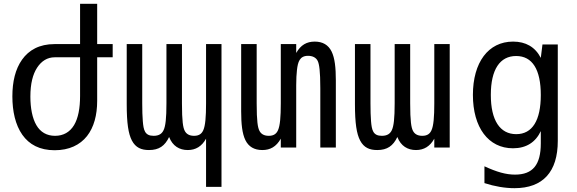

<svg xmlns="http://www.w3.org/2000/svg" viewBox="-20 -780 3050 1015"><path d="M269 14.2C345.7 14.2 402.8 -13.7 439.9 -60.5C476.6 -106.9 493.7 -171.9 493.7 -246.6V-477.1H575.7V-546.9H493.7V-759.8H403.3V-546.9H268.1C188 -546.9 132.3 -515.1 96.7 -464.8C61 -414.6 45.4 -348.1 45.4 -270.5C45.4 -192.4 61 -120.1 98.1 -67.4C134.3 -16.1 189.5 14.2 269 14.2ZM271 -62C227.1 -62 193.8 -81.5 172.4 -118.2C150.9 -154.8 140.6 -208.5 140.6 -269.5C140.6 -337.4 153.3 -387.2 176.3 -422.4C199.2 -457.5 230.5 -477.1 269 -477.1H403.3V-272.9C403.3 -207 393.1 -154.8 371.6 -118.7C349.1 -81.1 314.5 -62 271 -62Z M1069.3 208H1150.9V-546.9H1069.3V-233.9C1069.3 -161.1 1065.4 -115.7 1054.7 -91.8C1046.9 -74.2 1033.7 -62 1005.9 -62C980 -62 964.4 -72.3 956.1 -89.4C947.8 -106 941.9 -138.2 941.9 -233.9V-546.9H859.9V-233.9C859.9 -153.8 855 -112.8 844.7 -91.8C835.9 -73.2 820.8 -62 792 -62C745.1 -62 738.8 -92.3 734.9 -140.1C732.9 -164.1 731.9 -195.3 731.9 -233.9V-546.9H649.9V-230C649.9 -127.9 658.7 -72.8 677.2 -37.1C697.3 1 727.5 13.2 767.6 13.2C820.8 13.2 851.6 -8.8 874 -55.7C892.6 -7.8 928.7 13.2 972.7 13.2C1014.6 13.2 1046.9 -6.3 1069.3 -46.9Z M1366.7 13.2C1408.7 13.2 1440.4 -4.4 1464.4 -46.9V0H1545.9V-329.1C1545.9 -361.8 1547.4 -388.7 1549.8 -409.7C1554.7 -452.6 1564 -484.9 1608.4 -484.9C1631.8 -484.9 1650.9 -476.1 1659.7 -457.5C1667.5 -440.9 1673.3 -405.3 1673.3 -313V0H1755.4V-355C1755.4 -421.9 1750 -473.1 1732.9 -507.8C1715.8 -542.5 1686 -560.1 1644 -560.1C1601.6 -560.1 1569.8 -542.5 1545.9 -500V-546.9H1464.4V-233.9C1464.4 -161.1 1460.4 -115.7 1449.7 -91.8C1441.9 -74.2 1428.7 -62 1400.9 -62C1375 -62 1359.4 -72.3 1351.1 -89.4C1342.8 -106 1336.9 -138.2 1336.9 -233.9V-546.9H1254.9V-191.9C1254.9 -125 1260.3 -73.7 1277.3 -39.1C1294.4 -4.4 1324.2 13.2 1366.7 13.2Z M1974.1 13.2C2027.3 13.2 2058.1 -8.8 2080.6 -55.7C2099.1 -7.8 2135.3 13.2 2179.2 13.2C2221.2 13.2 2253.4 -6.3 2275.9 -46.9V0H2357.4V-546.9H2275.9V-233.9C2275.9 -161.1 2272 -115.7 2261.2 -91.8C2253.4 -74.2 2240.2 -62 2212.4 -62C2186.5 -62 2170.9 -72.3 2162.6 -89.4C2154.3 -106 2148.4 -138.2 2148.4 -233.9V-546.9H2066.4V-233.9C2066.4 -153.8 2061.5 -112.8 2051.3 -91.8C2042.5 -73.2 2027.3 -62 1998.5 -62C1951.7 -62 1945.3 -92.3 1941.4 -140.1C1939.5 -164.1 1938.5 -195.3 1938.5 -233.9V-546.9H1856.4V-230C1856.4 -127.9 1865.2 -72.8 1883.8 -37.1C1903.8 1 1934.1 13.2 1974.1 13.2Z M2699.7 214.8C2850.1 214.8 2928.7 128.9 2928.7 -35.2V-544.9H2847.7L2838.9 -474.1C2809.1 -531.7 2759.3 -560.1 2692.4 -560.1C2561 -560.1 2480 -449.7 2480 -278.3C2480 -106.4 2561.5 3.9 2691.9 3.9C2762.2 3.9 2811.5 -28.3 2838.9 -86.9V-22C2838.9 90.8 2796.9 143.1 2702.6 143.1C2654.8 143.1 2606.4 129.4 2541 99.1V188C2595.2 205.6 2650.4 214.8 2699.7 214.8ZM2709 -70.8C2623.5 -70.8 2574.7 -143.1 2574.7 -278.3C2574.7 -413.1 2623 -483.9 2708.5 -483.9C2794.4 -483.9 2838.9 -412.6 2838.9 -277.8C2838.9 -143.6 2794.4 -70.8 2709 -70.8Z"/></svg>

Font: Hack
Style: Regular
Weight: 400
Monospace: yes
Designer: Christopher Simpkins
Foundry: Christopher Simpkins
Version: Version 2.010